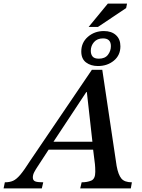

<svg xmlns="http://www.w3.org/2000/svg" viewBox="-79 -1050 789 1070"><path d="M154 0H-59L-52 -34Q-25 -34 -6 -42.5Q13 -51 34.5 -76.5Q56 -102 89 -154L433 -661H491L571 -125Q580 -76 597.5 -55Q615 -34 656 -34L650 0H368L376 -34Q407 -34 429.5 -43.5Q452 -53 452 -92Q452 -117 450 -136L440 -216H192L130 -121Q120 -106 112 -91Q104 -76 104 -61Q104 -45 116.5 -39.5Q129 -34 162 -34ZM219 -260H436L405 -537H402ZM467 -682Q427 -682 400.5 -702Q374 -722 374 -763Q374 -813 411 -845Q448 -877 500 -877Q542 -877 567 -854.5Q592 -832 592 -792Q592 -742 555.5 -712Q519 -682 467 -682ZM472 -723Q506 -723 522.5 -744.5Q539 -766 539 -793Q539 -836 495 -836Q463 -836 445 -815.5Q427 -795 427 -767Q427 -747 437 -735Q447 -723 472 -723ZM467 -900H415L522 -1030H629L624 -1005Z"/></svg>

Font: STIX Two Text Medium
Style: Italic
Weight: 500
Italic angle: -12°
Designer: Ross Mills, John Hudson & Paul Hanslow, Tiro Typeworks Ltd; with prior portions MicroPress Inc. and Coen Hoffman, Elsevi
Foundry: Tiro Typeworks Ltd
Version: Version 2.13 b171